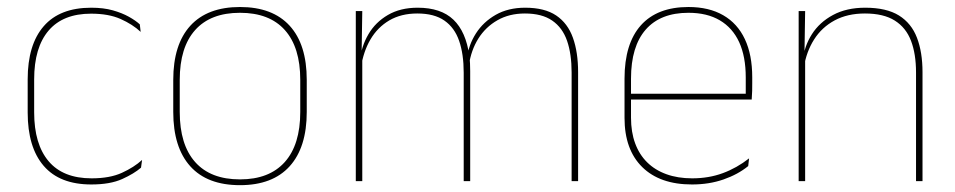

<svg xmlns="http://www.w3.org/2000/svg" viewBox="-20 -517 2726 548"><path d="M240.5 9.5Q150.5 9.5 104.8 -43.5Q59 -96.5 59 -196V-290.5Q59 -389.5 104.8 -442.2Q150.5 -495 240.5 -495Q275.5 -495 302 -487.5Q328.5 -480 347.8 -469.2Q367 -458.5 379 -447.5L381.5 -426Q358.5 -447.5 324.2 -462.8Q290 -478 240 -478Q160 -478 118.8 -429.8Q77.5 -381.5 77.5 -290.5V-196.5Q77.5 -105.5 118.8 -56.8Q160 -8 241.5 -8Q293.5 -8 328 -23.8Q362.5 -39.5 385.5 -60.5L382.5 -38.5Q363 -21.5 328.8 -6Q294.5 9.5 240.5 9.5Z M665 11.5Q571.5 11.5 523 -42.5Q474.5 -96.5 474.5 -197.5V-289Q474.5 -390 523.2 -443.5Q572 -497 665 -497Q758 -497 806.8 -443.5Q855.5 -390 855.5 -289V-197.5Q855.5 -96.5 806.8 -42.5Q758 11.5 665 11.5ZM665 -5Q748.5 -5 792.8 -54.5Q837 -104 837 -197.5V-289Q837 -382 793 -431.2Q749 -480.5 665 -480.5Q581 -480.5 537 -431.2Q493 -382 493 -289V-197.5Q493 -104 537 -54.5Q581 -5 665 -5Z M1611.5 0V-310Q1611.5 -363 1598.5 -400.5Q1585.5 -438 1556.2 -458.2Q1527 -478.5 1478 -478.5Q1433.5 -478.5 1399.8 -459.2Q1366 -440 1345.2 -406.8Q1324.5 -373.5 1318.5 -331.5L1308 -351.5H1313Q1317.5 -389 1338.5 -421.8Q1359.5 -454.5 1395 -474.8Q1430.5 -495 1479 -495Q1534.5 -495 1567.5 -472.8Q1600.5 -450.5 1615.2 -409.2Q1630 -368 1630 -311V0ZM995.5 0V-485.5H1014L1012 -357.5H1014V0ZM1303.5 0V-309.5Q1303.5 -362.5 1290.5 -400.2Q1277.5 -438 1248.5 -458.2Q1219.5 -478.5 1171 -478.5Q1125 -478.5 1091.2 -458.8Q1057.5 -439 1037.2 -404.2Q1017 -369.5 1010.5 -325L1000 -344H1007Q1011.5 -385 1031.5 -419.2Q1051.5 -453.5 1087 -474.2Q1122.5 -495 1172 -495Q1238.5 -495 1274.2 -460.8Q1310 -426.5 1319.5 -358Q1321 -346.5 1321.5 -336Q1322 -325.5 1322 -314V0Z M1955 9.5Q1863.5 9.5 1813 -40.2Q1762.5 -90 1762.5 -180.5V-292.5Q1762.5 -392.5 1809.2 -444.8Q1856 -497 1945 -497Q2003.5 -497 2044.2 -473.5Q2085 -450 2106 -405.2Q2127 -360.5 2127 -296.5V-279.5Q2127 -268.5 2126.8 -257.5Q2126.5 -246.5 2125.5 -233H2108.5Q2108.5 -250.5 2108.5 -266.5Q2108.5 -282.5 2108.5 -296Q2108.5 -355.5 2089.8 -396.5Q2071 -437.5 2034.5 -459Q1998 -480.5 1945 -480.5Q1865 -480.5 1823 -432.5Q1781 -384.5 1781 -292.5V-243.5V-239.5V-181Q1781 -140 1792.8 -108Q1804.5 -76 1827 -53.8Q1849.5 -31.5 1882 -19.8Q1914.5 -8 1955.5 -8Q2003 -8 2043 -22.8Q2083 -37.5 2118 -65L2115.5 -43Q2086 -19 2045 -4.8Q2004 9.5 1955 9.5ZM1771 -233V-249.5H2119V-233Z M2594.5 0V-310Q2594.5 -363 2580.2 -400.5Q2566 -438 2534 -458.2Q2502 -478.5 2448.5 -478.5Q2399 -478.5 2362.2 -458.8Q2325.5 -439 2303.5 -404.2Q2281.5 -369.5 2274.5 -325L2265.5 -344H2271Q2275.5 -385 2297.2 -419.2Q2319 -453.5 2357.5 -474.2Q2396 -495 2449.5 -495Q2510 -495 2545.8 -472.8Q2581.5 -450.5 2597.2 -409.2Q2613 -368 2613 -311V0ZM2259.5 0V-485.5H2278L2276 -358.5H2278V0Z"/></svg>

Font: Anek Latin Medium Thin
Style: Regular
Weight: 250
Version: Version 1.003